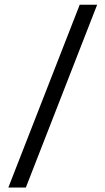

<svg xmlns="http://www.w3.org/2000/svg" viewBox="-20 -691 456 830"><path d="M16 119.8 324.6 -670.6H400L91.7 119.8Z"/></svg>

Font: Anek Latin Medium
Style: Regular
Weight: 500
Designer: Yesha Goshar
Foundry: Ek Type
Version: Version 1.003